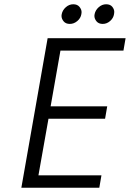

<svg xmlns="http://www.w3.org/2000/svg" viewBox="-20 -879 608 899"><path d="M307 -767Q288 -767 278 -779Q268 -791 268 -805Q268 -809 269 -813Q273 -832 288.5 -845.5Q304 -859 323 -859Q342 -859 352 -847Q362 -835 362 -822Q362 -818 361 -813Q358 -794 342 -780.5Q326 -767 307 -767ZM461 -767Q442 -767 432 -779Q422 -791 422 -805Q422 -809 423 -813Q427 -832 442.5 -845.5Q458 -859 477 -859Q496 -859 505.5 -847.5Q515 -836 515 -823Q515 -818 514 -813Q511 -794 495.5 -780.5Q480 -767 461 -767ZM263 -642 217 -381H482L472 -323H207L160 -58H455L445 0H80L203 -700H568L558 -642Z"/></svg>

Font: Fz Poppins Light
Style: Italic
Weight: 300
Italic angle: -10°
Designer: Ninad Kale (Devanagari), Jonny Pinhorn (Latin)
Foundry: Indian Type Foundry
Version: Vit hóa bi Vntype.Com & FontZin.Com